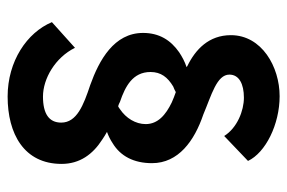

<svg xmlns="http://www.w3.org/2000/svg" viewBox="-148 -608 771 516"><g transform="rotate(90 238.0 -350.5)"><path d="M346 -567 413 -631C391 -678 315 -716 239 -716C160 -716 75 -668 75 -585C75 -526 113 -490 158 -468C159 -467 160 -467 161 -466C146 -461 133 -454 121 -446C88 -423 69 -392 69 -349C69 -271 142 -231 209 -207C263 -189 310 -171 310 -129C310 -96 286 -80 240 -80C192 -80 135 -113 109 -166L40 -104C68 -37 145 15 240 15C340 15 421 -29 421 -130C421 -179 395 -214 356 -239C349 -244 342 -248 335 -252C346 -256 356 -261 365 -267C400 -288 419 -324 419 -373C419 -444 359 -487 288 -511C236 -533 181 -547 181 -581C181 -607 206 -620 243 -620C278 -620 324 -602 346 -567ZM266 -282C262 -283 258 -285 254 -287C213 -301 174 -321 174 -369C174 -397 188 -415 213 -430C218 -432 223 -434 228 -437C237 -434 247 -430 256 -426C289 -410 314 -389 314 -356C314 -329 298 -303 274 -287C271 -285 269 -283 266 -282Z"/></g></svg>

Font: Jost Medium
Style: Regular
Weight: 500
Version: Version 3.710